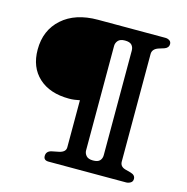

<svg xmlns="http://www.w3.org/2000/svg" viewBox="-104 -799 873 897"><g transform="rotate(15 332.5 -350.0)"><path d="M584 0H209.5Q185 0 185 -21Q185 -43.5 209 -50L246.5 -57.5Q276.5 -65 276.5 -87V-315Q264 -312.5 252 -310.8Q240 -309 225 -309Q132 -309 78.2 -358.2Q24.5 -407.5 24.5 -493Q24.5 -586.5 88 -643.2Q151.5 -700 261 -700H587Q598 -700 606.8 -694.2Q615.5 -688.5 615.5 -677Q615.5 -659.5 596 -652L567.5 -643Q539.5 -633 539.5 -609V-89Q539.5 -65 565 -57.5L593 -50Q615.5 -43.5 615.5 -25Q615.5 -12 605.2 -6Q595 0 584 0ZM450.5 -96V-601.5Q450.5 -618 441 -628.5Q431.5 -639 408 -639Q385 -639 375 -627.5Q365 -616 365 -601.5V-96Q365 -82 375 -70.5Q385 -59 408 -59Q431.5 -59 441 -69.5Q450.5 -80 450.5 -96Z"/></g></svg>

Font: Fraunces 9pt SemiBold
Style: Regular
Weight: 600
Version: Version 1.000;[b76b70a41]